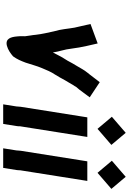

<svg xmlns="http://www.w3.org/2000/svg" viewBox="178 -948 809 1205"><g transform="rotate(90 582.5 -345.5)"><path d="M130.6 -509 146.5 -439C157.6 -401.7 159.9 -352.4 168.4 -312L177 -278C184.9 -241.6 193.9 -204.5 198.3 -166C200.2 -140.9 205.3 -121.9 207.5 -98C207.3 -90 207.3 -90 207 -82C207.1 -71.2 207.2 -60 208.6 -48C212 -11.4 221 27.5 267.5 15.5C292.8 9 316.5 -8.2 333.6 -23C352.6 -49.3 361.1 -70.3 373.2 -102C383.4 -131.4 394 -173.7 407.3 -204C418.9 -232.4 432.2 -263.8 447.1 -285C461.7 -308.2 471 -325.4 484.4 -350C494.7 -368.8 504 -381.2 513.2 -399C517.8 -406.5 523.4 -413 524 -417C529 -423 535.2 -430.3 542.5 -439L590.8 -504L495.8 -567C479.4 -545.6 462.7 -524.7 446.7 -503C441.6 -496.3 437.9 -491.7 435.5 -489C419.5 -469.7 408.5 -447.6 395.5 -426C384.5 -409.4 370.8 -383.3 360.8 -365C352.8 -352 352.8 -352 344.7 -339C334 -322.8 321.1 -294.3 309.2 -273C303.4 -314.1 289.9 -345.4 285.5 -388C280.6 -424.7 276 -451.4 268.7 -484L252.7 -554Z M648 -44 634.8 39H757.8L771 -44C772.2 -52 772.8 -59.7 772.6 -67L839.5 -489H716.5L650.2 -71C648.8 -62.1 649.2 -51.6 648 -44ZM712.8 -643 788.6 -553 889.4 -640 813.6 -730Z M924 -44 910.8 39H1033.8L1047 -44C1048.2 -52 1048.8 -59.7 1048.6 -67L1115.5 -489H992.5L926.2 -71C924.8 -62.1 925.2 -51.6 924 -44ZM988.8 -643 1064.6 -553 1165.4 -640 1089.6 -730Z"/></g></svg>

Font: Tape
Style: It
Weight: 500
Foundry: Cannot Into Space Fonts
Version: Version 0.97